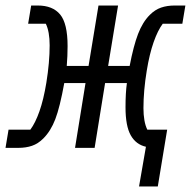

<svg xmlns="http://www.w3.org/2000/svg" viewBox="-56 -536 692 696"><path d="M399 -147Q399 -200 404 -235H325L287 0H216L254 -235H177Q161 -147 144.5 -104Q128 -61 101 -34Q82 -15 60 -7.5Q38 0 11 0H-36L-25 -66H54Q72 -90 87 -132.5Q102 -175 112 -236Q124 -310 124 -372Q124 -396 120.5 -416Q117 -436 110 -450H46L57 -516H81Q135 -516 162 -483.5Q189 -451 189 -369Q189 -333 186 -297H265L301 -516H372L336 -297H414Q428 -370 444.5 -413Q461 -456 487 -482Q506 -501 528 -508.5Q550 -516 577 -516H616L605 -450H534Q516 -426 501 -383.5Q486 -341 476 -280Q464 -207 464 -144Q464 -120 467.5 -100Q471 -80 478 -66H550L516 140H448L473 -4Q437 -12 418 -45.5Q399 -79 399 -147Z"/></svg>

Font: iA Writer Mono V
Style: Regular
Weight: 400
Italic angle: -9.5°
Designer: Mike Abbink, Paul van der Laan, Pieter van Rosmalen
Foundry: Bold Monday
Version: Version 2.000